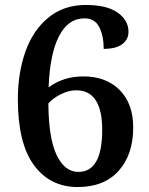

<svg xmlns="http://www.w3.org/2000/svg" viewBox="-20 -744 599 774"><path d="M52 -344Q52 -450 82.5 -536Q113 -622 175 -673Q237 -724 326 -724Q411 -724 454.5 -693Q498 -662 498 -616Q498 -585 473 -566Q448 -547 398 -547Q398 -600 380 -635Q362 -670 321 -670Q255 -670 218 -598.5Q181 -527 176 -392Q236 -436 316 -436Q408 -436 462.5 -381Q517 -326 517 -230Q517 -121 458.5 -55.5Q400 10 293 10Q182 10 117 -78Q52 -166 52 -344ZM392 -220Q392 -380 287 -380Q257 -380 225 -364Q193 -348 175 -327Q176 -186 208.5 -118.5Q241 -51 296 -51Q392 -51 392 -220Z"/></svg>

Font: Noto Serif SemiBold
Style: Regular
Weight: 600
Designer: Monotype Design Team
Foundry: Monotype Imaging Inc.
Version: Version 1.001